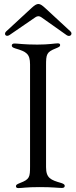

<svg xmlns="http://www.w3.org/2000/svg" viewBox="-20 -954 387 979"><path d="M73.9 5C94.1 5 111.5 0 182.9 0C250.7 0 273.8 4.3 295.5 4.3C305.8 4.3 310 0.4 310 -6.4C310 -11.7 306.8 -16.3 291.9 -21C239 -36.2 214.8 -45.5 214.8 -101.9V-620C214.8 -677.6 217.3 -688.6 264.9 -707.4C282.7 -714.5 286.6 -717.3 286.6 -724.4C286.6 -730.1 282.7 -733 274.5 -733C258.9 -733 230.8 -726.6 170.1 -726.6C100.9 -726.6 71.4 -732.2 54 -732.2C44.7 -732.2 40.1 -728.3 40.1 -721.6C40.1 -715.9 43.7 -711.3 59.3 -706.7C114.3 -690.7 133.2 -679.7 133.2 -625.7V-106.5C133.2 -51.5 131.4 -39.8 83.1 -21.3C65.3 -14.2 61.4 -11.4 61.4 -4.3C61.4 1.8 65.3 5 73.9 5ZM11.7 -794C-2.5 -780.9 9.9 -762.8 28.8 -775.6L160.2 -865.8C170.8 -873.2 180.8 -873.2 191.1 -865.8L319.6 -774.9C337.7 -762.1 353 -781.2 339.1 -794L209.9 -913.4C181.8 -938.9 171.9 -941.8 141 -913.4Z"/></svg>

Font: Margiela Serif
Style: Regular
Weight: 400
Designer: Andreas Faust, Stefan Endress
Version: Version 1.002;FEAKit 1.0